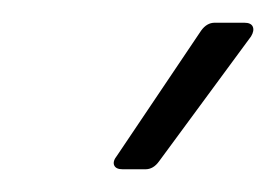

<svg xmlns="http://www.w3.org/2000/svg" viewBox="-20 -720 243 169"><path d="M83 -583 157 -693Q162 -700 169 -700H195Q201 -700 202.5 -696.5Q204 -693 201 -688L120 -578Q115 -571 108 -571H88Q82 -571 80.5 -574.5Q79 -578 83 -583Z"/></svg>

Font: Barlow Condensed Light
Style: Italic
Weight: 300
Width: 3
Italic angle: -7°
Designer: Jeremy Tribby
Foundry: Tribby Type
Version: Version 1.408